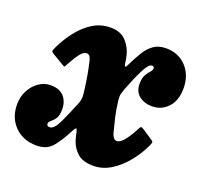

<svg xmlns="http://www.w3.org/2000/svg" viewBox="-139 -655 824 787"><g transform="rotate(20 272.5 -261.0)"><path d="M-37 -113Q-37 -146.5 -22.5 -173.8Q-8 -201 15.5 -217.2Q39 -233.5 66 -233.5Q105 -233.5 124.5 -212Q144 -190.5 144 -156Q144 -128.5 134.8 -115.5Q125.5 -102.5 116.5 -95.5Q107.5 -88.5 107.5 -80.5Q107.5 -70 120.5 -70Q139.5 -70 158.2 -109.8Q177 -149.5 198.5 -202.5Q204.5 -218.5 205 -228Q205.5 -237.5 203 -257.5Q198.5 -294 193 -324.8Q187.5 -355.5 181.5 -380.5Q179.5 -390 174.8 -398.5Q170 -407 159.5 -407Q147 -407 133 -389.5Q119 -372 101.5 -339.5Q96.5 -329 94.2 -325.8Q92 -322.5 82 -329L33.5 -358Q23.5 -364 24.2 -368.5Q25 -373 30 -384Q49 -424.5 76.5 -460Q104 -495.5 139 -517.5Q174 -539.5 216 -539.5Q262 -539.5 286 -512.2Q310 -485 316.5 -453Q318 -446.5 319.5 -438.8Q321 -431 321.5 -424.5Q324 -408.5 327.8 -409.5Q331.5 -410.5 336.5 -422.5Q351.5 -453.5 367.2 -479.8Q383 -506 404.8 -521.8Q426.5 -537.5 459.5 -537.5Q513.5 -537.5 547.8 -501Q582 -464.5 582 -406.5Q582 -354 554 -324Q526 -294 485 -294Q451.5 -294 428.8 -311.8Q406 -329.5 406 -364Q406.5 -389.5 414.2 -403Q422 -416.5 430 -424.8Q438 -433 438.5 -442Q438.5 -451 429 -451Q414 -451 394.8 -412.2Q375.5 -373.5 355.5 -321Q350.5 -306 348 -297.5Q345.5 -289 347.5 -270Q351.5 -233 359 -200.5Q366.5 -168 375.5 -134.5Q378 -126.5 383.5 -118.8Q389 -111 398.5 -111Q412 -111 427.8 -129.8Q443.5 -148.5 460 -179Q467 -191.5 469.8 -196.8Q472.5 -202 485.5 -193.5L524 -168Q534.5 -162 536.5 -158.5Q538.5 -155 533 -142.5Q514.5 -101.5 485 -64.8Q455.5 -28 419 -5.2Q382.5 17.5 342.5 17.5Q297.5 17.5 274 -2.5Q250.5 -22.5 240 -53Q236.5 -63.5 234.8 -71.2Q233 -79 230.5 -91.5Q227 -103.5 223.8 -102.5Q220.5 -101.5 212.5 -86.5Q190.5 -43 165.5 -12Q140.5 19 95.5 19Q36 19 -0.5 -18Q-37 -55 -37 -113Z"/></g></svg>

Font: Besley* Narrow Heavy
Style: Italic
Weight: 800
Width: 4
Italic angle: -13°
Designer: Owen Earl
Foundry: indestructible type*
Version: Version 3.000; ttfautohint (v1.8.3)